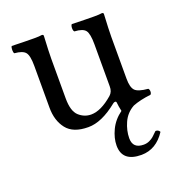

<svg xmlns="http://www.w3.org/2000/svg" viewBox="-118 -528 766 826"><g transform="rotate(-20 265.5 -115.5)"><path d="M501 134.8Q459 199.7 391.1 200.2Q303.2 200.2 303.2 126Q303.2 92.3 320.8 55.4Q338.4 18.6 374 -7.3Q368.7 -30.8 367.2 -48.8Q366.2 -53.7 361.1 -53.5Q356 -53.2 352.1 -49.8Q277.8 10.3 216.8 9.8Q147.9 9.8 117.9 -28.6Q87.9 -66.9 87.9 -126V-317.9Q87.9 -364.7 75.4 -379.9Q63 -395 25.9 -397.9Q22 -401.9 22 -413.8Q22 -425.8 25.9 -431.2Q93.8 -429.2 127.9 -429.2Q152.8 -429.2 163.1 -431.2Q170.9 -431.2 170.9 -424.8Q167 -351.6 167 -321.8V-140.1Q167 -81.1 191.4 -59.1Q215.8 -37.1 247.1 -37.1Q292 -37.1 347.2 -85Q363.3 -99.1 362.8 -124V-316.9Q362.8 -364.7 350.8 -380.4Q338.9 -396 300.8 -397.9Q295.9 -401.9 295.9 -413.8Q295.9 -425.8 300.8 -431.2Q368.7 -429.2 402.8 -429.2Q427.7 -429.2 438 -431.2Q445.8 -431.2 445.8 -424.8Q441.9 -351.6 441.9 -321.8V-129.9Q441.9 -90.8 455.6 -75.9Q469.2 -61 515.1 -57.1Q520 -52.2 520 -43.2Q520 -34.2 515.1 -29.8Q465.3 -23.9 432.1 -10.7Q397.5 8.3 381.3 44.2Q365.2 80.1 365.2 115.2Q365.2 162.1 415 162.1Q429.2 162.1 441.2 156.5Q453.1 150.9 460.4 144.5Q467.8 138.2 481.9 124Q495.1 123.5 501 134.8Z"/></g></svg>

Font: Linux Libertine O
Style: Regular
Weight: 400
Designer: Philipp H. Poll
Foundry: Philipp H. Poll
Version: Version 5.3.0